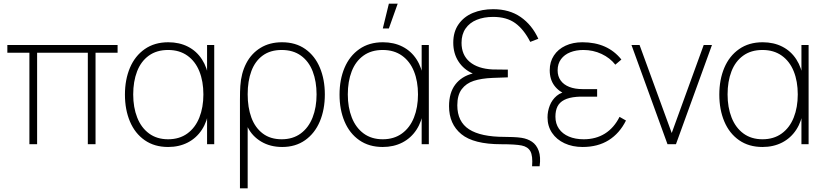

<svg xmlns="http://www.w3.org/2000/svg" viewBox="-20 -785 4491 1045"><path d="M140 0V-498H20V-540H620V-498H500V0H458V-498H182V0Z M895 15Q820.5 15 767.5 -22Q714.5 -59 687.2 -123.8Q660 -188.5 660 -270Q660 -351.5 687.2 -416Q714.5 -480.5 767.8 -517.8Q821 -555 896 -555Q956 -555 1003 -531Q1050 -507 1079.2 -461.8Q1108.5 -416.5 1117 -355L1107 -328V-540H1146V0H1107V-214L1117 -187Q1108.5 -124.5 1078.8 -79Q1049 -33.5 1001.8 -9.2Q954.5 15 895 15ZM895 -27Q956.5 -27 999.8 -58.5Q1043 -90 1065 -145.2Q1087 -200.5 1087 -271Q1087 -342.5 1065 -397Q1043 -451.5 999.8 -482.2Q956.5 -513 895 -513Q832.5 -513 789.8 -482Q747 -451 726 -396.2Q705 -341.5 705 -271Q705 -200.5 726.8 -145.2Q748.5 -90 791.2 -58.5Q834 -27 895 -27Z M1286 -241Q1286 -266 1286.5 -285Q1287 -304 1288 -317Q1292.5 -386.5 1320.2 -440.2Q1348 -494 1397.8 -524.5Q1447.5 -555 1515 -555Q1589.5 -555 1642 -517.8Q1694.5 -480.5 1721.2 -416.2Q1748 -352 1748 -271Q1748 -189 1720.8 -124.2Q1693.5 -59.5 1641 -22.2Q1588.5 15 1516 15Q1451 15 1401.8 -14.2Q1352.5 -43.5 1328 -93V240H1286ZM1513 -27Q1574 -27 1616.8 -58.5Q1659.5 -90 1681.2 -145.2Q1703 -200.5 1703 -271Q1703 -341.5 1682 -396.2Q1661 -451 1618.2 -482Q1575.5 -513 1513 -513Q1451.5 -513 1410 -482.8Q1368.5 -452.5 1348.2 -398.2Q1328 -344 1328 -272Q1328 -200 1348.2 -145Q1368.5 -90 1410 -58.5Q1451.5 -27 1513 -27Z M2096.5 -765 2063.5 -630H2096.5L2144.5 -765ZM2063 15Q1988.5 15 1935.5 -22Q1882.5 -59 1855.2 -123.8Q1828 -188.5 1828 -270Q1828 -351.5 1855.2 -416Q1882.5 -480.5 1935.8 -517.8Q1989 -555 2064 -555Q2124 -555 2171 -531Q2218 -507 2247.2 -461.8Q2276.5 -416.5 2285 -355L2275 -328V-540H2314V0H2275V-214L2285 -187Q2276.5 -124.5 2246.8 -79Q2217 -33.5 2169.8 -9.2Q2122.5 15 2063 15ZM2063 -27Q2124.5 -27 2167.8 -58.5Q2211 -90 2233 -145.2Q2255 -200.5 2255 -271Q2255 -342.5 2233 -397Q2211 -451.5 2167.8 -482.2Q2124.5 -513 2063 -513Q2000.5 -513 1957.8 -482Q1915 -451 1894 -396.2Q1873 -341.5 1873 -271Q1873 -200.5 1894.8 -145.2Q1916.5 -90 1959.2 -58.5Q2002 -27 2063 -27Z M2876 120Q2880.5 63.5 2866.8 38.5Q2853 13.5 2818.8 6.8Q2784.5 0 2708 0Q2557.5 0 2490.8 -55Q2424 -110 2424 -207Q2424 -280 2458 -324.8Q2492 -369.5 2553 -385Q2504 -406.5 2475.5 -450.2Q2447 -494 2447 -553Q2447 -612 2476 -653.2Q2505 -694.5 2554.2 -714.8Q2603.5 -735 2664 -735Q2752.5 -735 2814 -692.2Q2875.5 -649.5 2910 -574L2866 -557Q2831 -625.5 2784.2 -659.2Q2737.5 -693 2664 -693Q2613.5 -693 2574.8 -677.2Q2536 -661.5 2514 -629.8Q2492 -598 2492 -552Q2492 -486 2536.2 -448.5Q2580.5 -411 2661 -407Q2684 -406 2744 -406V-364Q2735 -364 2661 -361Q2600 -358.5 2558.5 -345Q2517 -331.5 2493 -299.5Q2469 -267.5 2469 -212Q2469 -122.5 2533 -81.2Q2597 -40 2726 -40Q2744.5 -40 2771.2 -39Q2798 -38 2818 -35Q2851 -30 2875.5 -13.5Q2900 3 2912 36Q2924 69 2917 120Z M3151 15Q3234 15 3293.2 -22.2Q3352.5 -59.5 3387 -129L3352 -149Q3322 -89 3272.5 -58Q3223 -27 3157 -27Q3111 -27 3076.2 -41.8Q3041.5 -56.5 3022.2 -84.2Q3003 -112 3003 -150Q3003 -183 3014.2 -205.5Q3025.5 -228 3051 -241.2Q3076.5 -254.5 3119 -258Q3126.5 -258.5 3134.2 -258.8Q3142 -259 3150 -259H3230V-300H3151Q3109 -300 3078.5 -312Q3048 -324 3031.5 -347Q3015 -370 3015 -402Q3015 -438 3033.5 -463Q3052 -488 3083.8 -500.5Q3115.5 -513 3155 -513Q3208 -513 3254 -491.5Q3300 -470 3329 -433L3362 -461Q3324.5 -508 3271.5 -531.5Q3218.5 -555 3150 -555Q3098 -555 3057.8 -536.2Q3017.5 -517.5 2994.8 -483Q2972 -448.5 2972 -403Q2972 -353 2997.2 -319Q3022.5 -285 3068 -268L3074 -288Q3035.5 -285 3010 -263.5Q2984.5 -242 2972.2 -210.5Q2960 -179 2960 -146Q2960 -98.5 2984.5 -62Q3009 -25.5 3052.5 -5.2Q3096 15 3151 15Z M3613 0 3417 -540H3461L3636 -61L3810 -540H3855L3659 0Z M4130 15Q4055.5 15 4002.5 -22Q3949.5 -59 3922.2 -123.8Q3895 -188.5 3895 -270Q3895 -351.5 3922.2 -416Q3949.5 -480.5 4002.8 -517.8Q4056 -555 4131 -555Q4191 -555 4238 -531Q4285 -507 4314.2 -461.8Q4343.5 -416.5 4352 -355L4342 -328V-540H4381V0H4342V-214L4352 -187Q4343.5 -124.5 4313.8 -79Q4284 -33.5 4236.8 -9.2Q4189.5 15 4130 15ZM4130 -27Q4191.5 -27 4234.8 -58.5Q4278 -90 4300 -145.2Q4322 -200.5 4322 -271Q4322 -342.5 4300 -397Q4278 -451.5 4234.8 -482.2Q4191.5 -513 4130 -513Q4067.5 -513 4024.8 -482Q3982 -451 3961 -396.2Q3940 -341.5 3940 -271Q3940 -200.5 3961.8 -145.2Q3983.5 -90 4026.2 -58.5Q4069 -27 4130 -27Z"/></svg>

Font: Hauora
Style: Regular
Weight: 400
Designer: Wayne Shih
Foundry: WCYS
Version: Version 1.001